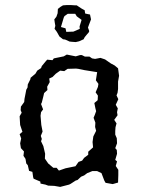

<svg xmlns="http://www.w3.org/2000/svg" viewBox="-20 -723 556 753"><path d="M251 1 216 10 193 6 169 5 158 1 139 -3 138 -11 112 -22 110 -28 107 -49 94 -53 89 -75 83 -82 80 -100 72 -112 74 -129 62 -142 59 -161 63 -180 57 -197 68 -206 59 -233 57 -267 65 -281 61 -291 62 -305 75 -323 76 -335 80 -355 83 -371 88 -380 89 -392 99 -412 100 -418 119 -434 126 -446 141 -456 144 -464 158 -481 165 -489 186 -487 191 -494 230 -502 242 -509 277 -502 294 -507H301L313 -501H331L341 -494L353 -492L374 -496L392 -490L415 -474L430 -466L443 -455L447 -426L443 -403V-374L441 -359L437 -349L444 -334L434 -312L442 -298L439 -283L441 -271L428 -253L437 -239L433 -224L432 -209V-195L438 -181L439 -161L432 -142L438 -135L439 -120L432 -96L439 -90L434 -72L444 -57V-37L443 -7L422 -1L394 -6L389 -15L378 -44L361 -52H342L322 -44L310 -35L298 -30L284 -17L277 -15L257 -2ZM211 -54 237 -63 276 -71 288 -88 302 -93 310 -104 326 -116V-128L345 -145L343 -166L346 -188L357 -210L353 -225L354 -242L347 -261L352 -273L357 -287L354 -299L350 -319L363 -330L364 -348L355 -361L364 -382L366 -394L356 -408L361 -440L311 -448L287 -453L278 -454L245 -453L232 -444L216 -446L199 -434L186 -421L173 -415L175 -401L165 -383L166 -370L153 -358L150 -345L144 -321L141 -315L149 -294L141 -283L139 -269L142 -233L147 -207L140 -190L144 -178L141 -169L150 -150L157 -120L156 -101L169 -82L189 -65H202ZM253 -560 240 -566 235 -568 227 -569 213 -580 203 -598 194 -610 197 -622 195 -633 193 -647 201 -657 206 -671 207 -688 217 -696 227 -702 240 -703H260L275 -702H281L299 -690L306 -686L312 -683L314 -670L323 -668L333 -666L337 -647L334 -639L329 -626L325 -615L330 -601L328 -596L321 -588L312 -577L308 -569L290 -561L277 -558L263 -559ZM240 -598 268 -599 293 -610 292 -619 300 -645 281 -659 275 -669H246L233 -660L230 -654L219 -617L237 -612Z"/></svg>

Font: Winky Rough Light
Style: Regular
Weight: 300
Designer: Simon Atzbach
Foundry: typofactur
Version: Version 1.206; ttfautohint (v1.8.4.7-5d5b)